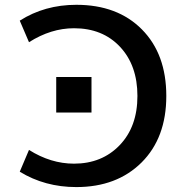

<svg xmlns="http://www.w3.org/2000/svg" viewBox="-20 -761 739 792"><path d="M285.2 -644.5Q190.4 -644.5 99.6 -586.9L61.5 -675.8Q164.1 -741.2 294.9 -741.2Q464.8 -741.2 565.4 -639.6Q666 -538.1 666 -365.2Q666 -192.4 564 -90.8Q461.9 10.7 294.9 10.7Q165 10.7 61.5 -52.7L99.6 -142.6Q189.5 -85.9 285.2 -85.9Q400.4 -85.9 473.6 -162.1Q546.9 -238.3 546.9 -365.2Q546.9 -491.2 475.1 -567.9Q403.3 -644.5 285.2 -644.5ZM211.9 -296.9V-443.4H357.4V-296.9Z"/></svg>

Font: Gen Shin Gothic Medium
Style: Regular
Weight: 500
Designer: [Source Han Sans]
Ryoko NISHIZUKA  (kana & ideographs); Paul D. Hunt (Latin, Greek & Cyrillic); Wenlong ZHANG  (bopomofo
Version: Version 1.002.20150607